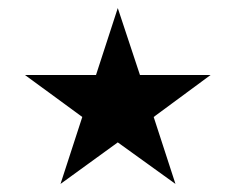

<svg xmlns="http://www.w3.org/2000/svg" viewBox="-20 -557 584 476"><path d="M42 -371 184 -267 130 -101 272 -204 415 -101 361 -267 502 -371H327L272 -537L218 -371Z"/></svg>

Font: XITS Math
Style: Regular
Weight: 400
Designer: MicroPress Inc., with final additions and corrections provided by Coen Hoffman, Elsevier (retired)
Version: Version 1.108